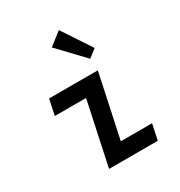

<svg xmlns="http://www.w3.org/2000/svg" viewBox="-178 -879 935 1000"><g transform="rotate(-30 290.0 -378.5)"><path d="M187 0 268 -380H80L100 -474H393L312 -94H500L480 0ZM389 -546 245 -697 322 -757 437 -583Z"/></g></svg>

Font: Sometype Mono SemiBold
Style: Italic
Weight: 600
Italic angle: -12°
Designer: Ryoichi Tsunekawa
Foundry: Dharma Type
Version: Version 1.001